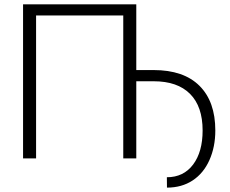

<svg xmlns="http://www.w3.org/2000/svg" viewBox="-20 -731 1060 886"><path d="M608.9 -407.7H689Q827.6 -407.7 900.6 -335Q973.6 -262.2 973.6 -128.9Q973.6 -53.2 946.5 7.6Q919.4 68.4 869.1 101.6Q818.8 134.8 750.5 134.8L750 86.9Q827.1 86.9 871.1 28.3Q915 -30.3 915 -128.9Q915 -239.7 856.9 -297.9Q798.8 -356 689.5 -356H608.9V0H548.8V-659.7H146.5V0H86.4V-710.9H608.9Z"/></svg>

Font: Roboto Light
Style: Regular
Weight: 300
Designer: Google
Version: Version 2.134; 2016; ttfautohint (v1.6)